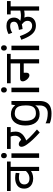

<svg xmlns="http://www.w3.org/2000/svg" viewBox="1330 -2108 1017 3718"><g transform="rotate(-90 1839.0 -248.5)"><path d="M570 -551H467V0H387V-198L414 -182Q384 -149 340 -132Q296 -115 241 -115Q186 -115 142 -135.5Q98 -156 72 -195Q46 -234 46 -289Q46 -378 104 -421Q162 -464 253 -464Q281 -464 305.5 -461Q330 -458 351 -453L346 -381Q325 -386 303.5 -388.5Q282 -391 256 -391Q200 -391 163.5 -364.5Q127 -338 127 -287Q127 -242 156 -214.5Q185 -187 241 -187Q290 -187 330.5 -209.5Q371 -232 397 -269L387 -220V-551H0V-622H570Z M729 -536V0H641V-536ZM686 -737Q706 -737 721.5 -723.5Q737 -710 737 -681Q737 -653 721.5 -639Q706 -625 686 -625Q664 -625 649 -639Q634 -653 634 -681Q634 -710 649 -723.5Q664 -737 686 -737Z M1098 -551 1130 -566Q1141 -541 1145.5 -515.5Q1150 -490 1150 -458Q1150 -403 1127.5 -363.5Q1105 -324 1064.5 -295.5Q1024 -267 970 -245L972 -255Q1000 -222 1035.5 -185.5Q1071 -149 1110.5 -113Q1150 -77 1191 -42L1133 12Q1054 -59 997.5 -119Q941 -179 902 -234Q877 -269 866.5 -295Q856 -321 856 -343Q856 -366 870 -380Q884 -394 909 -394Q936 -394 961 -375Q986 -356 1011 -323L961 -335Q1018 -354 1044 -387.5Q1070 -421 1070 -468Q1070 -497 1062.5 -525.5Q1055 -554 1044 -565L1089 -551H814V-622H1238V-551Z M1488 -546Q1541 -546 1583.5 -526Q1626 -506 1656 -465H1661L1673 -536H1743V9Q1743 85 1717 136.5Q1691 188 1638 214Q1585 240 1503 240Q1445 240 1396.5 231.5Q1348 223 1310 206V125Q1348 145 1399 156Q1450 167 1508 167Q1577 167 1616.5 126.5Q1656 86 1656 16V-5Q1656 -17 1657 -39.5Q1658 -62 1659 -71H1655Q1627 -30 1585.5 -10Q1544 10 1489 10Q1385 10 1326.5 -63Q1268 -136 1268 -267Q1268 -395 1326.5 -470.5Q1385 -546 1488 -546ZM1500 -472Q1433 -472 1396 -418.5Q1359 -365 1359 -266Q1359 -167 1395.5 -114.5Q1432 -62 1502 -62Q1543 -62 1572 -72.5Q1601 -83 1620 -105.5Q1639 -128 1648 -163Q1657 -198 1657 -246V-267Q1657 -340 1640.5 -385Q1624 -430 1589 -451Q1554 -472 1500 -472Z M2001 -536V0H1913V-536ZM1958 -737Q1978 -737 1993.5 -723.5Q2009 -710 2009 -681Q2009 -653 1993.5 -639Q1978 -625 1958 -625Q1936 -625 1921 -639Q1906 -653 1906 -681Q1906 -710 1921 -723.5Q1936 -737 1958 -737Z M2086 -622H2655V-551H2552V0H2471V-298H2290V-244Q2290 -216 2276 -202Q2262 -188 2239 -188Q2221 -188 2200.5 -200Q2180 -212 2162.5 -232Q2145 -252 2134 -274.5Q2123 -297 2123 -318Q2123 -341 2136.5 -355Q2150 -369 2184 -369H2471V-551H2086Z M2814 -536V0H2726V-536ZM2771 -737Q2791 -737 2806.5 -723.5Q2822 -710 2822 -681Q2822 -653 2806.5 -639Q2791 -625 2771 -625Q2749 -625 2734 -639Q2719 -653 2719 -681Q2719 -710 2734 -723.5Q2749 -737 2771 -737Z M3574 -551V0H3493V-551H3420V-622H3678V-551ZM3198 -632Q3255 -632 3290.5 -612Q3326 -592 3342 -559.5Q3358 -527 3358 -488Q3358 -418 3306.5 -374Q3255 -330 3136 -320L3120 -391Q3183 -399 3217 -411.5Q3251 -424 3264.5 -443Q3278 -462 3278 -489Q3278 -522 3257 -541.5Q3236 -561 3195 -561Q3161 -561 3128.5 -551Q3096 -541 3064 -521L3038 -591Q3073 -611 3112.5 -621.5Q3152 -632 3198 -632ZM3374 -216Q3374 -143 3326 -102.5Q3278 -62 3204 -62Q3144 -62 3096.5 -88.5Q3049 -115 3008 -176.5Q2967 -238 2928 -344L2999 -373Q3040 -256 3086 -195.5Q3132 -135 3197 -135Q3241 -135 3268 -158.5Q3295 -182 3295 -225Q3295 -269 3263 -301.5Q3231 -334 3192 -356L3236 -369L3279 -378Q3293 -367 3310 -351Q3327 -335 3337 -320L3347 -301Q3360 -282 3367 -260.5Q3374 -239 3374 -216ZM3394 -352Q3429 -352 3468.5 -359Q3508 -366 3550 -384V-309Q3516 -293 3481 -287Q3446 -281 3410 -281Q3385 -281 3355.5 -285.5Q3326 -290 3298 -298L3278 -352L3284 -367Q3310 -359 3339 -355.5Q3368 -352 3394 -352Z"/></g></svg>

Font: hindi25
Style: Book
Weight: 400
Designer: Jelle Bosma - Monotype Design Team
Foundry: Monotype Imaging Inc.
Version: Version 2.003